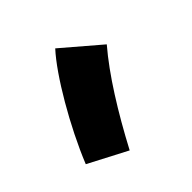

<svg xmlns="http://www.w3.org/2000/svg" viewBox="-115 -336 640 640"><g transform="rotate(-45 204.5 -16.0)"><path d="M156 192C219 73 286 -35 352 -112L221 -224C161 -159 71 -5 20 121Z"/></g></svg>

Font: Noto Sans Arabic SemCond Blk
Style: Regular
Weight: 900
Width: 4
Designer: Monotype Design Team, Nadine Chahine, Nizar Qandah and Khaled Hosny
Foundry: Monotype Imaging Inc.
Version: Version 2.012